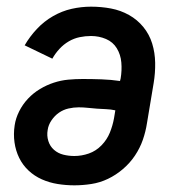

<svg xmlns="http://www.w3.org/2000/svg" viewBox="-20 -548 540 576"><path d="M203 8Q178 8 153 4Q128 0 105.5 -10Q83 -20 65.5 -36.5Q48 -53 37.5 -74.5Q27 -96 23.5 -121Q20 -146 24 -172Q27 -193 37.5 -214Q48 -235 64 -252Q80 -269 100 -281Q120 -293 141.5 -300Q163 -307 184.5 -309Q206 -311 228 -311Q256 -311 284.5 -310Q313 -309 340 -305L342 -313Q346 -337 344 -360.5Q342 -384 330.5 -403Q319 -422 298 -431Q277 -440 253 -440Q236 -440 219 -436.5Q202 -433 186.5 -424Q171 -415 158.5 -401.5Q146 -388 137 -372L54 -412Q69 -438 90.5 -461Q112 -484 139 -499.5Q166 -515 195 -521.5Q224 -528 253 -528Q284 -528 313 -522.5Q342 -517 367 -503Q392 -489 410 -467Q428 -445 436.5 -417.5Q445 -390 445.5 -359.5Q446 -329 441 -299L421 -179Q417 -153 408.5 -128.5Q400 -104 385 -81.5Q370 -59 349 -41Q328 -23 304 -11.5Q280 0 254 4Q228 8 203 8ZM203 -80Q225 -80 246.5 -87.5Q268 -95 284.5 -112Q301 -129 309.5 -150Q318 -171 322 -193L326 -217Q312 -220 298.5 -220.5Q285 -221 271 -222Q257 -223 243.5 -224.5Q230 -226 216 -226Q201 -226 185.5 -222.5Q170 -219 157 -210Q144 -201 134.5 -187Q125 -173 123 -158Q120 -141 125 -125Q130 -109 142 -98.5Q154 -88 170 -84Q186 -80 203 -80Z"/></svg>

Font: Iosevka SS04 Semibold
Style: Italic
Weight: 600
Italic angle: -9°
Monospace: yes
Designer: Belleve Invis
Foundry: Belleve Invis
Version: Version 19.0.0; ttfautohint (v1.8.4)